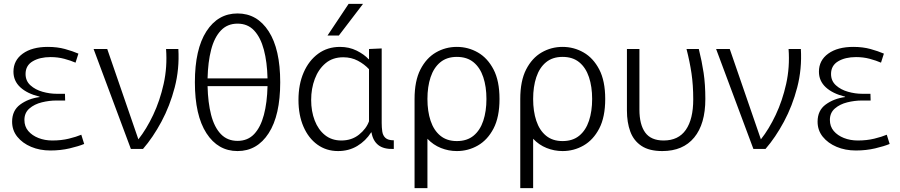

<svg xmlns="http://www.w3.org/2000/svg" viewBox="-20 -775 4682 999"><path d="M242 8Q187 8 142 -11Q97 -30 70 -63.5Q43 -97 43 -142Q43 -200 85 -231Q127 -262 186 -270V-272Q121 -288 85.5 -321Q50 -354 50 -402Q50 -461 98.5 -496Q147 -531 229 -531Q278 -531 318 -520Q358 -509 388 -496L373 -449Q348 -460 314.5 -469Q281 -478 243 -478Q187 -478 150 -456Q113 -434 113 -390Q113 -354 138.5 -331Q164 -308 201.5 -297.5Q239 -287 275 -287H318L319 -252H273Q236 -252 197.5 -242.5Q159 -233 133 -210.5Q107 -188 107 -151Q107 -117 127 -93.5Q147 -70 180 -57Q213 -44 252 -44Q299 -44 338 -53.5Q377 -63 403 -74L418 -26Q389 -14 342.5 -3Q296 8 242 8Z M467 -520H538L700 -50Q742 -103 777 -177Q812 -251 831.5 -338.5Q851 -426 844 -520H908Q914 -416 889 -320Q864 -224 820 -142Q776 -60 724 0H661Z M1216 11Q1114 11 1054 -82Q994 -175 994 -347Q994 -519 1054 -612Q1114 -705 1216 -705Q1318 -705 1378 -612Q1438 -519 1438 -347Q1438 -175 1378 -82Q1318 11 1216 11ZM1216 -652Q1163 -652 1129 -616Q1095 -580 1078.5 -516Q1062 -452 1060 -367H1372Q1370 -452 1353 -516Q1336 -580 1302.5 -616Q1269 -652 1216 -652ZM1216 -42Q1269 -42 1302.5 -77.5Q1336 -113 1353 -177Q1370 -241 1372 -327H1060Q1062 -241 1078.5 -177Q1095 -113 1129 -77.5Q1163 -42 1216 -42Z M1739 11Q1678 11 1631.5 -22.5Q1585 -56 1559 -116Q1533 -176 1533 -255Q1533 -336 1560 -398Q1587 -460 1635.5 -495.5Q1684 -531 1749 -531Q1797 -531 1836 -511.5Q1875 -492 1898 -467H1900V-520L1966 -523V-135Q1966 -112 1969 -91Q1972 -70 1985.5 -57.5Q1999 -45 2029 -45V0Q1976 2 1948 -20.5Q1920 -43 1913 -86H1911Q1883 -42 1839 -15.5Q1795 11 1739 11ZM1756 -44Q1810 -44 1848 -74.5Q1886 -105 1900 -144V-415Q1876 -441 1842 -459Q1808 -477 1766 -477Q1711 -477 1674 -446Q1637 -415 1618 -364.5Q1599 -314 1599 -255Q1599 -196 1617.5 -148Q1636 -100 1671 -72Q1706 -44 1756 -44ZM1684 -590 1794 -755H1869L1743 -590Z M2137 204V-260Q2137 -354 2167.5 -413.5Q2198 -473 2248 -502Q2298 -531 2357 -531Q2416 -531 2466.5 -502Q2517 -473 2548 -413.5Q2579 -354 2579 -260Q2579 -166 2548 -106.5Q2517 -47 2466.5 -18Q2416 11 2357 11Q2314 11 2274 -5Q2234 -21 2204 -53V204ZM2357 -41Q2410 -41 2444 -69Q2478 -97 2494.5 -146.5Q2511 -196 2511 -260Q2511 -324 2494.5 -373.5Q2478 -423 2444 -451Q2410 -479 2357 -479Q2305 -479 2271 -451Q2237 -423 2220.5 -373.5Q2204 -324 2204 -260Q2204 -196 2220.5 -146.5Q2237 -97 2271 -69Q2305 -41 2357 -41Z M2687 204V-260Q2687 -354 2717.5 -413.5Q2748 -473 2798 -502Q2848 -531 2907 -531Q2966 -531 3016.5 -502Q3067 -473 3098 -413.5Q3129 -354 3129 -260Q3129 -166 3098 -106.5Q3067 -47 3016.5 -18Q2966 11 2907 11Q2864 11 2824 -5Q2784 -21 2754 -53V204ZM2907 -41Q2960 -41 2994 -69Q3028 -97 3044.5 -146.5Q3061 -196 3061 -260Q3061 -324 3044.5 -373.5Q3028 -423 2994 -451Q2960 -479 2907 -479Q2855 -479 2821 -451Q2787 -423 2770.5 -373.5Q2754 -324 2754 -260Q2754 -196 2770.5 -146.5Q2787 -97 2821 -69Q2855 -41 2907 -41Z M3426 11Q3358 11 3317.5 -16Q3277 -43 3259.5 -90.5Q3242 -138 3242 -200V-520H3307V-205Q3307 -127 3337 -85.5Q3367 -44 3433 -44Q3510 -44 3548.5 -99.5Q3587 -155 3587 -258Q3587 -332 3578 -393Q3569 -454 3552 -520H3616Q3632 -456 3641 -396Q3650 -336 3650 -260Q3650 -130 3592 -59.5Q3534 11 3426 11Z M3706 -520H3777L3939 -50Q3981 -103 4016 -177Q4051 -251 4070.5 -338.5Q4090 -426 4083 -520H4147Q4153 -416 4128 -320Q4103 -224 4059 -142Q4015 -60 3963 0H3900Z M4433 8Q4378 8 4333 -11Q4288 -30 4261 -63.5Q4234 -97 4234 -142Q4234 -200 4276 -231Q4318 -262 4377 -270V-272Q4312 -288 4276.5 -321Q4241 -354 4241 -402Q4241 -461 4289.5 -496Q4338 -531 4420 -531Q4469 -531 4509 -520Q4549 -509 4579 -496L4564 -449Q4539 -460 4505.5 -469Q4472 -478 4434 -478Q4378 -478 4341 -456Q4304 -434 4304 -390Q4304 -354 4329.5 -331Q4355 -308 4392.5 -297.5Q4430 -287 4466 -287H4509L4510 -252H4464Q4427 -252 4388.5 -242.5Q4350 -233 4324 -210.5Q4298 -188 4298 -151Q4298 -117 4318 -93.5Q4338 -70 4371 -57Q4404 -44 4443 -44Q4490 -44 4529 -53.5Q4568 -63 4594 -74L4609 -26Q4580 -14 4533.5 -3Q4487 8 4433 8Z"/></svg>

Font: Murecho Light
Style: Regular
Weight: 300
Designer: Neil Summerour
Foundry: Positype
Version: Version 1.010; ttfautohint (v1.8.3)